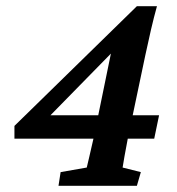

<svg xmlns="http://www.w3.org/2000/svg" viewBox="-20 -597 569 617"><path d="M390.6 -151.4Q383.8 -117.2 379.9 -93.8Q376 -70.3 374 -58.6L432.6 -43.9L419.9 0H168L174.8 -43.9L258.8 -58.6Q261.7 -71.3 267.1 -93.8Q272.5 -116.2 280.3 -151.4L343.8 -460.9L362.3 -451.2L122.1 -206.1L120.1 -226.6H491.2L475.6 -151.4H26.4V-192.4L419.9 -577.1H484.4Q474.6 -542 465.3 -502Q456.1 -461.9 447.3 -420.9Z"/></svg>

Font: Crimson Pro ExtraLight SemiBold
Style: Italic
Weight: 600
Italic angle: -12°
Version: Version 1.002